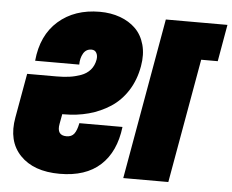

<svg xmlns="http://www.w3.org/2000/svg" viewBox="-53 -811 1063 879"><g transform="rotate(5 479.0 -371.5)"><path d="M252 5.9Q131.8 5.9 69.8 -59.1Q7.8 -124 27.8 -233.9L64 -437H199.2Q231.9 -437 258.1 -440.7Q284.2 -444.3 310.3 -453.6Q336.4 -462.9 353.3 -482.2Q370.1 -501.5 375 -529.8Q377.9 -547.9 370.8 -560.5Q363.8 -573.2 348.1 -573.2Q323.2 -573.2 310.5 -551.5Q297.9 -529.8 297.9 -500H95.2Q106.4 -618.2 180.9 -683.6Q255.4 -749 371.1 -749Q421.9 -749 464.4 -733.6Q506.8 -718.3 536.1 -689.5Q565.4 -660.6 577.6 -616.2Q589.8 -571.8 580.1 -517.1Q568.8 -453.1 537.6 -404.3Q506.3 -355.5 460.9 -325.9Q415.5 -296.4 361.8 -281.7Q308.1 -267.1 247.1 -267.1H240.2L231.9 -222.2Q221.7 -168 268.1 -168Q291.5 -168 303.5 -183.8Q315.4 -199.7 321.8 -232.9H520Q506.3 -117.7 438.7 -55.9Q371.1 5.9 252 5.9ZM543.9 0 674.8 -740.2H958L928.2 -570.8H852.1L751 0Z"/></g></svg>

Font: SVN-Poppins Black
Style: Italic
Weight: 900
Italic angle: -10°
Designer: Ninad Kale (Devanagari), Jonny Pinhorn (Latin)
Foundry: Indian Type Foundry
Version: Version 3.002 2017